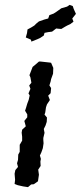

<svg xmlns="http://www.w3.org/2000/svg" viewBox="-20 -759 332 789"><path d="M43 -60 54 -73 50 -88 54 -102 55 -124 61 -135V-164L71 -181V-197L69 -214L71 -226L86 -240L80 -262L92 -277V-289L83 -304L87 -316L92 -333L98 -349L102 -367L97 -375L105 -394L100 -408L109 -419L105 -441L101 -450L114 -484L125 -493L140 -506H148L184 -502L190 -501L199 -480L198 -456L190 -434L188 -424L183 -408L190 -397L188 -376L178 -366L185 -348L173 -330L169 -318L166 -297L163 -288L173 -276L172 -258L167 -243L160 -229L163 -213L158 -192V-184L159 -170L156 -150L150 -133L144 -120L148 -106L146 -95L147 -77L137 -62L140 -41L136 -14L119 -2L108 -1L95 10L75 7L53 2L40 -3L42 -20L40 -45ZM109 -588 107 -596 98 -600 86 -605 91 -623 93 -638 108 -646 121 -654 129 -662 140 -671 163 -679 178 -683 183 -697 200 -703 211 -710 232 -725 243 -728 256 -732 266 -739 279 -734 283 -722 292 -702 277 -683 282 -670 269 -660 256 -654 247 -649 232 -640 219 -641 211 -642 194 -629 178 -627 163 -624 160 -613 145 -603 134 -598Z"/></svg>

Font: Winky Rough Light
Style: Italic
Weight: 300
Italic angle: -8.97852°
Designer: Simon Atzbach
Foundry: typofactur
Version: Version 1.206; ttfautohint (v1.8.4.7-5d5b)